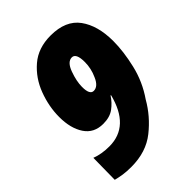

<svg xmlns="http://www.w3.org/2000/svg" viewBox="-213 -827 939 939"><g transform="rotate(-45 257.0 -357.0)"><path d="M240 -437Q240 -476 258 -525.5Q276 -575 307 -575Q336 -575 336 -514Q336 -469 317 -428Q298 -383 267 -383Q240 -383 240 -437ZM417 -174Q467 -246 487 -331.5Q507 -417 507 -488Q507 -595 460 -659.5Q413 -724 309 -724Q223 -724 167 -676Q111 -628 84 -556Q57 -484 57 -412Q57 -334 89.5 -285Q122 -236 186 -236Q232 -236 261 -257.5Q290 -279 309 -309H312Q269 -137 129 -137Q76 -137 34 -153L32 -3Q55 3 78.5 6.5Q102 10 134 10Q237 10 306 -45Q375 -100 417 -174Z"/></g></svg>

Font: Noto Sans Display SemiCondensed Black
Style: Italic
Weight: 900
Width: 4
Designer: Monotype Design team
Foundry: Monotype Imaging Inc.
Version: 1.000